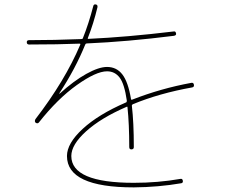

<svg xmlns="http://www.w3.org/2000/svg" viewBox="-20 -810 1040 861"><path d="M110.4 -610.4Q100.6 -610.4 100.1 -620.1Q99.6 -629.9 110.4 -629.9Q222.7 -629.9 344.7 -634.8Q350.6 -634.8 351.6 -638.7Q377.9 -704.1 398.4 -783.2Q400.4 -792 410.2 -790Q418.9 -788.1 417 -777.3Q399.4 -704.1 374 -639.6Q372.1 -635.7 376 -635.7Q547.9 -643.6 758.8 -668.9Q767.6 -670.9 769.5 -660.2Q771.5 -651.4 759.8 -649.4Q549.8 -623 369.1 -615.2Q364.3 -615.2 362.3 -610.4Q318.4 -502 246.1 -391.6V-389.6H247.1Q310.5 -447.3 366.7 -478.5Q422.9 -509.8 460 -509.8Q502.9 -509.8 528.8 -476.1Q554.7 -442.4 567.4 -366.2Q567.4 -361.3 573.2 -363.3Q700.2 -413.1 837.9 -438.5Q847.7 -440.4 849.6 -430.2Q851.6 -419.9 841.8 -418Q694.3 -391.6 576.2 -342.8Q571.3 -340.8 571.3 -335.9Q580.1 -260.7 580.1 -150.4Q580.1 -140.6 569.8 -140.1Q559.6 -139.6 559.6 -150.4Q559.6 -253.9 551.8 -328.1Q551.8 -333 547.9 -331.1Q432.6 -281.2 366.2 -221.2Q299.8 -161.1 299.8 -110.4Q299.8 9.8 580.1 9.8Q688.5 9.8 789.1 -7.8Q797.9 -9.8 799.8 0Q801.8 9.8 793 11.7Q690.4 29.3 580.1 30.3Q280.3 30.3 280.3 -110.4Q280.3 -167 350.6 -231.9Q420.9 -296.9 544.9 -350.6Q548.8 -351.6 548.8 -358.4Q538.1 -433.6 516.6 -461.9Q495.1 -490.2 460 -490.2Q411.1 -490.2 324.7 -428.7Q238.3 -367.2 154.3 -260.7Q148.4 -253.9 139.6 -259.8Q133.8 -265.6 138.7 -275.4Q271.5 -448.2 339.8 -609.4Q341.8 -614.3 336.9 -614.3Q241.2 -610.4 110.4 -610.4Z"/></svg>

Font: Rounded-L Mgen+ 2m thin
Style: Regular
Weight: 100
Designer: [Source Han Sans]
Ryoko NISHIZUKA  (kana & ideographs); Paul D. Hunt (Latin, Greek & Cyrillic); Wenlong ZHANG  (bopomofo
Version: Version 1.059.20150602